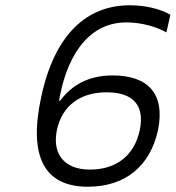

<svg xmlns="http://www.w3.org/2000/svg" viewBox="-20 -699 666 728"><path d="M472 -679C308 -679 186 -567 136 -330C88 -108 146 9 313 9C455 9 549 -69 579 -205C607 -342 543 -413 407 -413C314 -413 251 -375 208 -317H204C228 -464 302 -614 459 -614C514 -614 571 -599 611 -576L626 -643C585 -667 527 -679 472 -679ZM196 -207C216 -299 285 -349 384 -349C486 -349 529 -299 510 -206C490 -111 423 -56 321 -56C221 -56 177 -118 196 -207Z"/></svg>

Font: LT Wave Mono Light
Style: Italic
Weight: 300
Designer: Daniel Lyons
Version: Version 2.5 (Glyphs App)